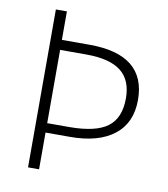

<svg xmlns="http://www.w3.org/2000/svg" viewBox="-77 -728 696 794"><g transform="rotate(10 271.5 -331.5)"><path d="M493.2 -353Q493.2 -256.8 427.7 -205.6Q362.3 -154.3 242.7 -154.3H140.1V0H93.8V-663.1H140.1V-543.5H256.3Q493.2 -543.5 493.2 -353ZM140.1 -193.8H231.4Q343.3 -193.8 393.1 -231Q442.9 -268.1 442.9 -351.1Q442.9 -427.7 395.8 -464.6Q348.6 -501.5 250 -501.5H140.1Z"/></g></svg>

Font: Bpm'online Open Sans Light
Style: Regular
Weight: 300
Foundry: Ascender Corporation
Version: Version 1.10